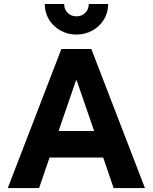

<svg xmlns="http://www.w3.org/2000/svg" viewBox="-20 -956 777 976"><path d="M504.4 -155.3H231.9L178.7 0H19.5L292 -707H444.3L716.8 0H557.6ZM458.5 -290 370.1 -546.9H366.2L277.8 -290ZM368.7 -780.3Q324.7 -780.3 287.6 -800.8Q250.5 -821.3 229 -856.7Q207.5 -892.1 207.5 -935.5H306.2Q306.2 -908.7 323.7 -890.9Q341.3 -873 368.7 -873Q396 -873 413.6 -890.9Q431.2 -908.7 431.2 -935.5H529.8Q529.8 -892.1 508.3 -856.7Q486.8 -821.3 449.7 -800.8Q412.6 -780.3 368.7 -780.3Z"/></svg>

Font: Wanted Sans
Style: Bold
Weight: 700
Designer: Original Design by Kil Hyung-jin and Kang Hanbin, Wanted Lab, Inc; Hangeul from Source Han Sans by Jang Soo-young and Ka
Foundry: Wanted Lab, Inc.
Version: Version 1.000